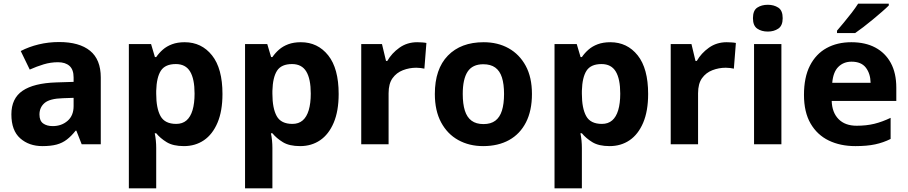

<svg xmlns="http://www.w3.org/2000/svg" viewBox="-20 -786 4946 1046"><path d="M302 -557Q412 -557 470.5 -509.5Q529 -462 529 -364V0H425L396 -74H392Q369 -45 344.5 -26Q320 -7 288.5 1.5Q257 10 211 10Q138 10 90 -32.5Q42 -75 42 -163Q42 -250 103 -291.5Q164 -333 286 -337L381 -340V-364Q381 -407 358.5 -427Q336 -447 296 -447Q256 -447 218 -435.5Q180 -424 142 -407L93 -508Q137 -531 190.5 -544Q244 -557 302 -557ZM323 -251Q251 -249 223 -225Q195 -201 195 -162Q195 -128 215 -113.5Q235 -99 267 -99Q315 -99 348 -127.5Q381 -156 381 -208V-253Z M986 -556Q1078 -556 1135 -484.5Q1192 -413 1192 -274Q1192 -181 1165 -117.5Q1138 -54 1091 -22Q1044 10 982 10Q923 10 888 -11.5Q853 -33 831 -60H823Q827 -41 829 -20.5Q831 0 831 20V240H682V-546H803L824 -475H831Q846 -497 867 -515.5Q888 -534 917.5 -545Q947 -556 986 -556ZM938 -437Q880 -437 856.5 -401Q833 -365 831 -291V-275Q831 -196 854.5 -153.5Q878 -111 940 -111Q974 -111 996 -130Q1018 -149 1029 -186Q1040 -223 1040 -276Q1040 -356 1015.5 -396.5Q991 -437 938 -437Z M1619 -556Q1711 -556 1768 -484.5Q1825 -413 1825 -274Q1825 -181 1798 -117.5Q1771 -54 1724 -22Q1677 10 1615 10Q1556 10 1521 -11.5Q1486 -33 1464 -60H1456Q1460 -41 1462 -20.5Q1464 0 1464 20V240H1315V-546H1436L1457 -475H1464Q1479 -497 1500 -515.5Q1521 -534 1550.5 -545Q1580 -556 1619 -556ZM1571 -437Q1513 -437 1489.5 -401Q1466 -365 1464 -291V-275Q1464 -196 1487.5 -153.5Q1511 -111 1573 -111Q1607 -111 1629 -130Q1651 -149 1662 -186Q1673 -223 1673 -276Q1673 -356 1648.5 -396.5Q1624 -437 1571 -437Z M2253 -556Q2264 -556 2279 -555Q2294 -554 2303 -552L2292 -412Q2285 -414 2271.5 -415.5Q2258 -417 2248 -417Q2210 -417 2175 -403.5Q2140 -390 2118.5 -360Q2097 -330 2097 -278V0H1948V-546H2061L2083 -454H2090Q2114 -496 2156 -526Q2198 -556 2253 -556Z M2878 -274Q2878 -183 2845.5 -119.5Q2813 -56 2753.5 -23Q2694 10 2612 10Q2536 10 2476.5 -23Q2417 -56 2383 -119.5Q2349 -183 2349 -274Q2349 -410 2420 -483Q2491 -556 2615 -556Q2692 -556 2751 -523Q2810 -490 2844 -427.5Q2878 -365 2878 -274ZM2501 -274Q2501 -220 2512.5 -183.5Q2524 -147 2549 -128.5Q2574 -110 2614 -110Q2654 -110 2678.5 -128.5Q2703 -147 2714.5 -183.5Q2726 -220 2726 -274Q2726 -328 2714.5 -364Q2703 -400 2678 -418Q2653 -436 2613 -436Q2554 -436 2527.5 -395.5Q2501 -355 2501 -274Z M3305 -556Q3397 -556 3454 -484.5Q3511 -413 3511 -274Q3511 -181 3484 -117.5Q3457 -54 3410 -22Q3363 10 3301 10Q3242 10 3207 -11.5Q3172 -33 3150 -60H3142Q3146 -41 3148 -20.5Q3150 0 3150 20V240H3001V-546H3122L3143 -475H3150Q3165 -497 3186 -515.5Q3207 -534 3236.5 -545Q3266 -556 3305 -556ZM3257 -437Q3199 -437 3175.5 -401Q3152 -365 3150 -291V-275Q3150 -196 3173.5 -153.5Q3197 -111 3259 -111Q3293 -111 3315 -130Q3337 -149 3348 -186Q3359 -223 3359 -276Q3359 -356 3334.5 -396.5Q3310 -437 3257 -437Z M3939 -556Q3950 -556 3965 -555Q3980 -554 3989 -552L3978 -412Q3971 -414 3957.5 -415.5Q3944 -417 3934 -417Q3896 -417 3861 -403.5Q3826 -390 3804.5 -360Q3783 -330 3783 -278V0H3634V-546H3747L3769 -454H3776Q3800 -496 3842 -526Q3884 -556 3939 -556Z M4237 -546V0H4088V-546ZM4163 -760Q4196 -760 4220 -744.5Q4244 -729 4244 -687Q4244 -646 4220 -630Q4196 -614 4163 -614Q4129 -614 4105.5 -630Q4082 -646 4082 -687Q4082 -729 4105.5 -744.5Q4129 -760 4163 -760Z M4618 -556Q4694 -556 4748.5 -527Q4803 -498 4833 -443Q4863 -388 4863 -308V-236H4511Q4513 -173 4548.5 -137Q4584 -101 4647 -101Q4700 -101 4743 -111.5Q4786 -122 4832 -144V-29Q4792 -9 4747.5 0.5Q4703 10 4640 10Q4558 10 4495 -20.5Q4432 -51 4396 -113Q4360 -175 4360 -269Q4360 -365 4392.5 -428.5Q4425 -492 4483 -524Q4541 -556 4618 -556ZM4619 -450Q4576 -450 4547.5 -422Q4519 -394 4514 -335H4723Q4722 -385 4697 -417.5Q4672 -450 4619 -450ZM4822 -756Q4808 -742 4785 -722Q4762 -702 4735.5 -680Q4709 -658 4683.5 -638.5Q4658 -619 4639 -606H4540V-619Q4556 -638 4577.5 -663.5Q4599 -689 4620 -716.5Q4641 -744 4655 -766H4822Z"/></svg>

Font: Noto Sans Cham
Style: Bold
Weight: 700
Version: Version 2.002